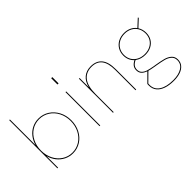

<svg xmlns="http://www.w3.org/2000/svg" viewBox="-87 -1226 1964 1964"><g transform="rotate(-45 895.5 -243.5)"><path d="M103 -168V0H93V-697H103V-326Q116.5 -377 147.2 -416Q178 -455 221.5 -476.5Q265 -498 316 -498Q379 -498 430.8 -465Q482.5 -432 512.2 -374.8Q542 -317.5 542 -247Q542 -176.5 512.2 -118.8Q482.5 -61 430.8 -28Q379 5 316 5Q265 5 221.5 -16.8Q178 -38.5 147.2 -77.5Q116.5 -116.5 103 -168ZM316 -5Q376.5 -5 426 -36.8Q475.5 -68.5 503.8 -124Q532 -179.5 532 -247Q532 -314.5 503.8 -369.8Q475.5 -425 426 -456.5Q376.5 -488 316 -488Q256 -488 207.2 -456.5Q158.5 -425 130.8 -370Q103 -315 103 -247Q103 -179 130.8 -123.8Q158.5 -68.5 207.2 -36.8Q256 -5 316 -5Z M703 -493H713V0H703ZM700 -697H716V-606H700Z M897 -493H907V-359.5Q923 -428 965.8 -463Q1008.5 -498 1071 -498Q1149.5 -498 1191.2 -448.8Q1233 -399.5 1233 -295V0H1223V-293Q1223 -392 1185.5 -440Q1148 -488 1074 -488Q994.5 -488 950.8 -432.5Q907 -377 907 -263V0H897Z M1353 63Q1353 48 1354 40L1445.5 -51.5Q1410 -64 1391 -84.8Q1372 -105.5 1372 -139Q1372 -168 1386.8 -188.8Q1401.5 -209.5 1433 -225.5Q1410 -246.5 1397.5 -275.5Q1385 -304.5 1385 -339Q1385 -385 1406.5 -421.2Q1428 -457.5 1466.2 -477.8Q1504.5 -498 1553 -498Q1595 -498 1629.8 -481.8Q1664.5 -465.5 1686 -436L1765 -509L1771 -501L1692 -427.5Q1717 -388.5 1717 -338Q1717 -292.5 1696 -257.5Q1675 -222.5 1637.5 -203.2Q1600 -184 1552 -184Q1488 -184 1442 -218Q1411 -203.5 1396.5 -184.2Q1382 -165 1382 -139Q1382 -107.5 1400.8 -88.5Q1419.5 -69.5 1449.8 -60Q1480 -50.5 1529 -42L1549.5 -39Q1616.5 -28 1656.8 -17.2Q1697 -6.5 1725 18Q1753 42.5 1753 85Q1753 125 1729.8 153.2Q1706.5 181.5 1665.2 195.8Q1624 210 1570 210Q1502.5 210 1453.8 192.8Q1405 175.5 1379 142.5Q1353 109.5 1353 63ZM1570 200Q1648 200 1695.5 170.2Q1743 140.5 1743 85Q1743 46.5 1717 24.2Q1691 2 1653.2 -8Q1615.5 -18 1552 -28.5L1530 -32Q1480.5 -40.5 1456.5 -47.5L1364 44Q1363 51 1363 63Q1363 128.5 1417.5 164.2Q1472 200 1570 200ZM1552 -194Q1597.5 -194 1632.8 -212.2Q1668 -230.5 1687.5 -263.2Q1707 -296 1707 -338Q1707 -382 1687.5 -416Q1668 -450 1633 -469Q1598 -488 1553 -488Q1507.5 -488 1471.5 -469Q1435.5 -450 1415.2 -416Q1395 -382 1395 -339Q1395 -297 1414.8 -264Q1434.5 -231 1470.2 -212.5Q1506 -194 1552 -194Z"/></g></svg>

Font: HK Grotesk Thin
Style: Regular
Weight: 100
Designer: Alfredo Marco Pradil
Foundry: Hanken Design Co.
Version: Version 3.001